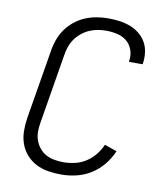

<svg xmlns="http://www.w3.org/2000/svg" viewBox="-84 -813 768 890"><g transform="rotate(10 300.0 -367.5)"><path d="M264 8Q232 8 201.5 3Q171 -2 145 -15.5Q119 -29 99.5 -51Q80 -73 70 -101Q60 -129 59.5 -160Q59 -191 64 -223L118 -548Q122 -575 131.5 -601.5Q141 -628 157.5 -651.5Q174 -675 197 -693.5Q220 -712 246.5 -723Q273 -734 300 -738.5Q327 -743 354 -743Q381 -743 407 -739.5Q433 -736 457 -727Q481 -718 500.5 -702.5Q520 -687 532.5 -665.5Q545 -644 548.5 -618Q552 -592 548 -565Q548 -564 547.5 -563Q547 -562 547 -561H483Q483 -561 483 -562Q483 -563 483 -564Q488 -591 479.5 -616Q471 -641 452 -657Q433 -673 407 -679Q381 -685 354 -685Q334 -685 314 -681.5Q294 -678 275 -669.5Q256 -661 239 -647Q222 -633 210 -615.5Q198 -598 191.5 -578.5Q185 -559 182 -539L128 -213Q124 -191 124 -169.5Q124 -148 131 -128.5Q138 -109 151 -93Q164 -77 181.5 -67.5Q199 -58 220.5 -54Q242 -50 264 -50Q290 -50 317 -56Q344 -62 368 -77Q392 -92 410.5 -114.5Q429 -137 440 -163L498 -143Q484 -109 459.5 -79Q435 -49 403 -29Q371 -9 335 -0.5Q299 8 264 8Z"/></g></svg>

Font: Iosevka SS04 Light Extended
Style: Italic
Weight: 300
Width: 7
Italic angle: -9°
Monospace: yes
Designer: Belleve Invis
Foundry: Belleve Invis
Version: Version 19.0.0; ttfautohint (v1.8.4)